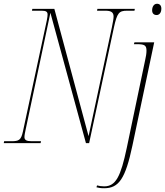

<svg xmlns="http://www.w3.org/2000/svg" viewBox="-35 -761 878 1021"><path d="M798 -681C810 -681 823 -691 823 -715C823 -732 814 -741 800 -741C784 -741 774 -726 774 -706C774 -689 784 -681 798 -681ZM-15 0H181L183 -10H133C105 -10 95 -17 95 -32C95 -42 98 -56 102 -75L233 -693L422 0H439L571 -616C588 -693 598 -704 641 -704H680L682 -714H483L481 -704H526C555 -704 569 -696 569 -673C569 -662 566 -646 560 -616L436 -37L254 -714H137L135 -704H187C209 -704 218 -699 218 -684C218 -677 217 -668 214 -653L87 -62C77 -16 66 -10 25 -10H-13ZM519 240C597 240 632 189 669 14L785 -536H680L677 -526H693C732 -526 744 -521 744 -492C744 -476 741 -460 737 -442L639 26C607 177 581 230 519 230C506 230 491 228 481 225L478 235C488 238 501 240 519 240Z"/></svg>

Font: Noto Serif Display Condensed Thin
Style: Italic
Weight: 100
Width: 3
Italic angle: -12°
Designer: Monotype Design Team
Foundry: Monotype Imaging Inc.
Version: Version 2.009